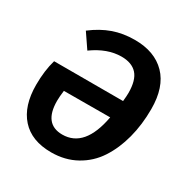

<svg xmlns="http://www.w3.org/2000/svg" viewBox="-166 -845 965 998"><g transform="rotate(30 316.5 -346.0)"><path d="M360.8 -708Q480 -708 546.9 -639.4Q613.8 -570.8 613.8 -439Q613.8 -345.2 592.3 -263.7Q570.8 -182.1 529.8 -119.4Q488.8 -56.6 423.1 -20.3Q357.4 16.1 274.9 16.1Q156.7 16.1 94.5 -53.5Q32.2 -123 32.2 -249Q32.2 -334.5 51.8 -401.9H465.8Q469.2 -433.6 469.2 -452.1Q469.2 -528.8 437.7 -563.5Q406.2 -598.1 344.2 -598.1Q259.8 -598.1 173.8 -536.1L115.2 -622.1Q172.4 -666 231.7 -687Q291 -708 360.8 -708ZM278.8 -92.8Q413.1 -92.8 450.2 -294.9L172.9 -293.9Q168 -255.9 168 -231.9Q168 -92.8 278.8 -92.8Z"/></g></svg>

Font: FiraGO SemiBold
Style: Italic
Weight: 600
Italic angle: -8°
Designer: bBox Type GmbH
Foundry: bBox Type GmbH
Version: Version 1.001;PS 001.001;hotconv 1.0.88;makeotf.lib2.5.64775